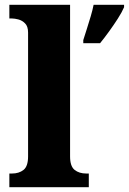

<svg xmlns="http://www.w3.org/2000/svg" viewBox="-20 -780 537 800"><path d="M19 0V-57H30Q59 -57 78 -72Q97 -87 97 -128V-644Q97 -670 84.5 -682.5Q72 -695 56.5 -699Q41 -703 30 -703H19V-760H272V-128Q272 -87 291 -72Q310 -57 339 -57H350V0ZM327 -613Q333 -632 341.5 -658.5Q350 -685 358 -712Q366 -739 370 -760H497V-750Q488 -729 471 -702.5Q454 -676 434.5 -649Q415 -622 397 -600H327Z"/></svg>

Font: Noto Serif Lao ExtraBold
Style: Regular
Weight: 800
Designer: Monotype Design Team
Foundry: Monotype Imaging Inc.
Version: Version 2.003; ttfautohint (v1.8.4.7-5d5b)